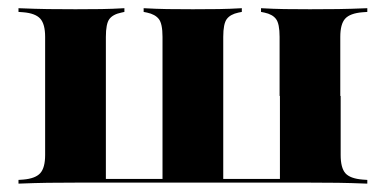

<svg xmlns="http://www.w3.org/2000/svg" viewBox="-20 -439 923 459"><path d="M160.5 -2.4Q122.6 -2.4 94 -2Q65.3 -1.6 24.2 0V-8.9L35.5 -9.7Q64.5 -12.1 76.2 -25Q87.9 -37.9 87.9 -68.5V-350.8Q87.9 -381.5 76.2 -394.4Q64.5 -407.3 35.5 -409.7L24.2 -410.5V-419.4Q65.3 -417.7 94 -417.3Q122.6 -416.9 160.5 -416.9Q196 -416.9 222.2 -417.3Q248.4 -417.7 277.4 -419.4V-410.5L270.2 -408.9Q250 -404.8 241.5 -393.5Q233.1 -382.3 233.1 -350.8V-11.3H790.3L793.5 -2.4H160.5ZM368.5 -6.5V-350.8Q368.5 -382.3 359.7 -393.5Q350.8 -404.8 331.5 -408.9L323.4 -410.5V-419.4Q354 -417.7 379.4 -417.3Q404.8 -416.9 441.1 -416.9Q476.6 -416.9 502.8 -417.3Q529 -417.7 558.1 -419.4V-410.5L550 -408.9Q530.6 -404.8 522.2 -393.5Q513.7 -382.3 513.7 -350.8V-6.5ZM648.4 -209.7V-350.8Q648.4 -382.3 639.9 -393.5Q631.5 -404.8 612.1 -408.9L604 -410.5V-419.4Q633.9 -417.7 659.7 -417.3Q685.5 -416.9 721 -416.9Q758.9 -416.9 787.9 -417.3Q816.9 -417.7 858.1 -419.4V-410.5L846.8 -409.7Q816.9 -407.3 805.2 -394.4Q793.5 -381.5 793.5 -350.8V-209.7ZM649.2 -2.4V-209.7H794.4V-68.5Q794.4 -37.9 805.6 -25Q816.9 -12.1 846.8 -9.7L858.1 -8.9V0Q816.9 -1.6 787.9 -2Q758.9 -2.4 721.8 -2.4Z"/></svg>

Font: Playfair 144pt SemiExpanded Black
Style: Regular
Weight: 900
Width: 6
Designer: Claus Eggers Sørensen
Foundry: Claus Eggers Sørensen
Version: Version 2.203